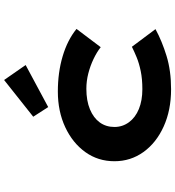

<svg xmlns="http://www.w3.org/2000/svg" viewBox="21 -865 854 936"><g transform="rotate(-90 448.0 -397.0)"><path d="M481 10Q379 10 299.5 -26Q220 -62 175 -124.5Q130 -187 130 -266Q130 -346 174.5 -408Q219 -470 296 -506Q373 -542 470 -542Q563 -542 642 -518.5Q721 -495 775 -451L686 -333Q662 -352 628.5 -368Q595 -384 558 -393.5Q521 -403 483 -403Q425 -403 383 -385.5Q341 -368 319 -337.5Q297 -307 297 -266Q297 -227 320 -195.5Q343 -164 384.5 -147Q426 -130 481 -130Q531 -130 569.5 -138Q608 -146 637 -158Q666 -170 688 -181L774 -66Q715 -34 643 -12Q571 10 481 10ZM394 -589 347 -662 526 -804 599 -699Z"/></g></svg>

Font: Lexend Zetta
Style: Bold
Weight: 700
Designer: Bonnie Shaver-Troup, Thomas Jockin
Foundry: Lexend
Version: Version 1.007